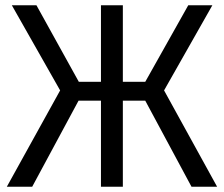

<svg xmlns="http://www.w3.org/2000/svg" viewBox="-20 -708 850 728"><path d="M785.2 -688 602.1 -365.2 803.2 0H706.1L530.8 -326.2H445.8V0H362.8V-326.2H277.8L102.1 0H5.9L208 -365.2L24.9 -688H118.2L278.8 -397.9H362.8V-688H445.8V-397.9H530.8L693.8 -688Z"/></svg>

Font: Fira Sans Book
Style: Regular
Weight: 350
Designer: Carrois Corporate & Edenspiekermann AG
Foundry: Carrois Corporate GbR & Edenspiekermann AG
Version: Version 4.203;PS 004.203;hotconv 1.0.88;makeotf.lib2.5.64775